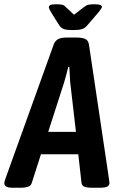

<svg xmlns="http://www.w3.org/2000/svg" viewBox="-47 -878 557 900"><path d="M12 2Q-10 2 -18.5 -4Q-27 -10 -27 -20Q-27 -23 -25.5 -27.5Q-24 -32 -21 -42L205 -670Q212 -688 226.5 -695Q241 -702 264 -702H311Q340 -702 353.5 -695Q367 -688 370 -669L463 -45Q464 -35 465 -29Q466 -23 466 -20Q466 -10 456.5 -4Q447 2 421 2H380Q362 2 349.5 -2.5Q337 -7 335 -21L320 -155H145L102 -21Q98 -7 84 -2.5Q70 2 53 2ZM254 -493 179 -260H309L282 -493Q281 -509 280 -528Q279 -547 278 -564H273Q269 -547 264 -529Q259 -511 254 -493ZM396 -858Q415 -858 423 -854.5Q431 -851 431 -846Q431 -844 427 -837Q423 -830 411 -816L362 -759Q351 -746 337 -741.5Q323 -737 294 -737Q266 -737 253 -741.5Q240 -746 231 -759L195 -816Q182 -837 182 -844Q182 -850 188 -854Q194 -858 215 -858Q229 -858 240.5 -856.5Q252 -855 259 -847L300 -809L347 -845Q358 -854 368.5 -856Q379 -858 396 -858Z"/></svg>

Font: Asap Condensed Condensed SemiBold
Style: Italic
Weight: 600
Width: 3
Italic angle: -6°
Designer: Pablo Cosgaya
Foundry: Omnibus-Type
Version: Version 3.001; ttfautohint (v1.8.4.7-5d5b)